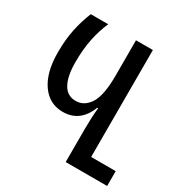

<svg xmlns="http://www.w3.org/2000/svg" viewBox="-165 -845 936 975"><g transform="rotate(30 302.5 -357.0)"><path d="M354 0V-192Q354 -224 355.5 -257.5Q357 -291 360 -319H355Q314 -213 213 -213Q134 -213 87.5 -279.5Q41 -346 41 -463Q41 -537 53.5 -597.5Q66 -658 89 -714H191Q168 -661 155.5 -601Q143 -541 143 -464Q143 -383 167.5 -338.5Q192 -294 242 -294Q292 -294 323 -342.5Q354 -391 354 -506V-714H453V-87H597V0Z"/></g></svg>

Font: Noto Sans Georgian ExtraCondensed Medium
Style: Regular
Weight: 500
Width: 2
Designer: Monotype Design Team, Akaki Razmadze
Foundry: Google LLC
Version: Version 2.005; ttfautohint (v1.8.4.7-5d5b)